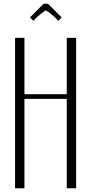

<svg xmlns="http://www.w3.org/2000/svg" viewBox="-20 -1001 485 1021"><path d="M235.4 -981 308.1 -908.2 290.5 -890.1 276.9 -903.8Q268.1 -913.1 255.4 -923.3Q242.7 -933.6 233.9 -939.5Q225.1 -945.3 223.6 -945.3Q220.7 -945.3 200.2 -929.4Q179.7 -913.6 170.4 -903.8L157.2 -890.1L139.6 -908.2L211.9 -981ZM60.1 -799.8H109.9V-500H335V-799.8H384.8V0H335V-475.1H109.9V0H60.1Z"/></svg>

Font: Reswysokr
Style: Regular
Weight: 500
Version: Version 0.984